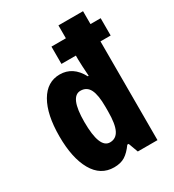

<svg xmlns="http://www.w3.org/2000/svg" viewBox="-185 -865 888 980"><g transform="rotate(-30 259.0 -375.0)"><path d="M198 10Q119 10 76.5 -64.5Q34 -139 34 -267Q34 -395 76 -467.5Q118 -540 193 -540Q231 -540 261 -520.5Q291 -501 313 -460H318Q316 -493 314.5 -518Q313 -543 313 -559V-582H228V-684H313V-760H458V-684H518V-582H458V0H342L321 -57H313Q288 -22 262.5 -6Q237 10 198 10ZM243 -111Q279 -111 296 -145Q313 -179 313 -253V-281Q313 -350 296.5 -382.5Q280 -415 243 -415Q181 -415 181 -267Q181 -111 243 -111Z"/></g></svg>

Font: Noto Sans Ethiopic ExtraCondensed ExtraBold
Style: Regular
Weight: 800
Width: 2
Designer: Monotype Design Team
Foundry: Monotype Imaging Inc.
Version: Version 2.102; ttfautohint (v1.8.4.7-5d5b)